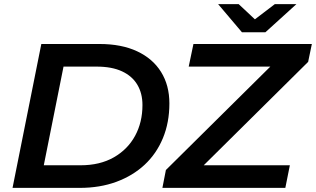

<svg xmlns="http://www.w3.org/2000/svg" viewBox="-20 -914 1537 934"><path d="M41 0 181 -700H464Q571 -700 647 -664.5Q723 -629 763.5 -564Q804 -499 804 -411Q804 -318 772.5 -242Q741 -166 683.5 -112.5Q626 -59 546 -29.5Q466 0 368 0ZM193 -110H372Q466 -110 533.5 -148.5Q601 -187 637 -253Q673 -319 673 -403Q673 -460 648 -502Q623 -544 573.5 -567Q524 -590 450 -590H289ZM770 0 787 -87 1295 -590H898L921 -700H1497L1479 -613L971 -110H1390L1368 0ZM1157 -757 1041 -894H1141L1220 -820L1317 -894H1422L1271 -757Z"/></svg>

Font: Montserrat Thin SemiBold
Style: Italic
Weight: 600
Italic angle: -11.3°
Version: Version 9.000